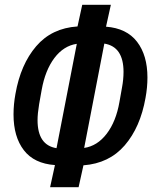

<svg xmlns="http://www.w3.org/2000/svg" viewBox="-20 -747 640 795"><path d="M36 -273Q36 -315 44 -358.5Q65.5 -480.5 129.8 -555.5Q194 -630.5 301 -637.5L320.5 -727H439L419 -636.5Q504.5 -630 547.5 -574Q590.5 -518 590.5 -426Q590.5 -384.5 582.5 -341.5Q561 -220 496.5 -145.2Q432 -70.5 325.5 -62.5L305.5 28H187.5L207.5 -63.5Q121.5 -69.5 78.8 -125Q36 -180.5 36 -273ZM152.5 -374.5 142 -315.5Q135.5 -276.5 135.5 -249.5Q135.5 -146 214 -133.5L298 -565.5Q243.5 -557.5 205.2 -506.8Q167 -456 152.5 -374.5ZM474.5 -324.5 485 -383.5Q491.5 -418 491.5 -449.5Q491.5 -501 471.8 -530.5Q452 -560 412 -566.5L328.5 -134.5Q383 -142.5 421.8 -193.2Q460.5 -244 474.5 -324.5Z"/></svg>

Font: JuliaMono
Style: Bold Italic
Weight: 700
Italic angle: -9°
Monospace: yes
Designer: cormullion
Foundry: corm
Version: Version 0.057; ttfautohint (v1.8.4)